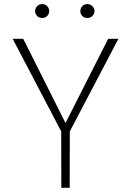

<svg xmlns="http://www.w3.org/2000/svg" viewBox="-20 -896 640 916"><path d="M292.5 -309.1 90.8 -710.9H40.5L272 -269L272.5 0H312.5L313 -269L544.9 -710.9H496.1ZM147.5 -843.3Q147.5 -829.6 157 -819.8Q166.5 -810.1 181.2 -810.1Q195.8 -810.1 205.3 -819.8Q214.8 -829.6 214.8 -843.3Q214.8 -856.4 205.3 -866.5Q195.8 -876.5 181.2 -876.5Q166.5 -876.5 157 -866.5Q147.5 -856.4 147.5 -843.3ZM363.3 -842.8Q363.3 -829.6 372.6 -819.8Q381.8 -810.1 396.5 -810.1Q411.1 -810.1 420.9 -819.8Q430.7 -829.6 430.7 -842.8Q430.7 -856.4 420.9 -866.5Q411.1 -876.5 396.5 -876.5Q381.8 -876.5 372.6 -866.5Q363.3 -856.4 363.3 -842.8Z"/></svg>

Font: Roboto Mono ExtraLight
Style: Regular
Weight: 250
Monospace: yes
Designer: Google
Version: Version 3.000